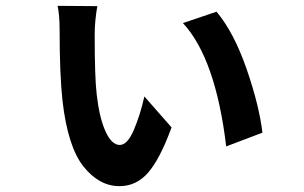

<svg xmlns="http://www.w3.org/2000/svg" viewBox="-20 -600 1040 657"><path d="M313 -579Q304 -528 304 -481Q304 -333 311 -276Q320 -197 341 -150.5Q362 -104 390 -104Q416 -104 438 -155.5Q460 -207 474 -270L567 -164Q528 -57 487.5 -10Q447 37 389 37Q319 37 265.5 -30.5Q212 -98 194 -254Q184 -345 184 -496Q184 -550 177 -580ZM721 -560Q781 -488 824 -363.5Q867 -239 878 -146L754 -99Q718 -400 606 -521Z"/></svg>

Font: Noto Sans Korean Bold
Style: Bold
Weight: 700
Designer: Ryoko NISHIZUKA  (kana & ideographs); Paul D. Hunt (Latin, Greek & Cyrillic); Wenlong ZHANG  (bopomofo); Sandoll Communi
Foundry: Adobe Systems Incorporated
Version: Version 1.000;PS 1;hotconv 1.0.78;makeotf.lib2.5.61930